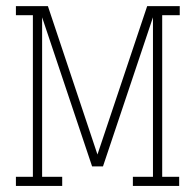

<svg xmlns="http://www.w3.org/2000/svg" viewBox="-20 -610 640 630"><path d="M317.9 -64 481.9 -553.2V-29.8H416V0H567.9V-29.8H512.2V-560.1H569.8V-589.8H462.9L299.8 -103L137.2 -589.8H32.2V-560.1H87.9V-29.8H32.2V0H184.1V-29.8H118.2V-553.2L282.2 -64Z"/></svg>

Font: Compagnon Light
Style: Regular
Weight: 400
Designer: Juliette Duhe, Lea Pradine
Foundry: Velvetyne Type Foundry
Version: Version 1.000;PS 001.000;hotconv 1.0.88;makeotf.lib2.5.64775